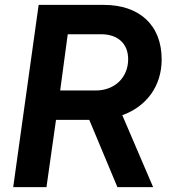

<svg xmlns="http://www.w3.org/2000/svg" viewBox="-20 -765 709 785"><path d="M34 0H170L209 -275H345L460 0H606L480 -294C580 -330 641 -414 641 -522C641 -666 546 -745 405 -745H138ZM226 -395 257 -625H394C462 -625 504 -586 504 -523C504 -448 449 -395 371 -395Z"/></svg>

Font: Mluvka Bold
Style: Italic
Weight: 700
Italic angle: -8°
Designer: Modified by Jiří Krblich, Original typeface by Gumpita Rahayu
Foundry: Gumpita Rahayu & Jiří Krblich
Version: Version 2.000;Glyphs 3.1.1 (3134)